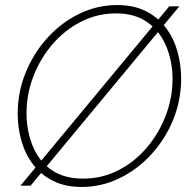

<svg xmlns="http://www.w3.org/2000/svg" viewBox="-20 -735 765 760"><path d="M303 5Q238 5 190 -19Q142 -43 111 -84Q80 -125 65 -177Q50 -229 50 -285Q50 -370 81.5 -447.5Q113 -525 168 -585.5Q223 -646 294 -680.5Q365 -715 444 -715Q510 -715 558 -690.5Q606 -666 637 -624.5Q668 -583 682.5 -531Q697 -479 697 -423Q697 -338 665.5 -261Q634 -184 579 -124Q524 -64 453 -29.5Q382 5 303 5ZM309 -28Q384 -28 448.5 -61Q513 -94 561 -150.5Q609 -207 636 -277.5Q663 -348 663 -422Q663 -490 639 -549.5Q615 -609 565.5 -645.5Q516 -682 439 -682Q365 -682 300.5 -649Q236 -616 187.5 -559.5Q139 -503 112 -432.5Q85 -362 85 -287Q85 -219 108.5 -159.5Q132 -100 181.5 -64Q231 -28 309 -28ZM690 -710 101 0H61L650 -710Z"/></svg>

Font: Raleway ExtraLight
Style: Italic
Weight: 200
Italic angle: -12°
Designer: Matt McInerney, Pablo Impallari, Rodrigo Fuenzalida
Foundry: Matt McInerney, Pablo Impallari, Rodrigo Fuenzalida
Version: Version 4.026